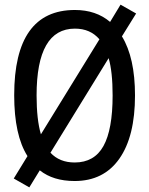

<svg xmlns="http://www.w3.org/2000/svg" viewBox="-20 -768 640 825"><path d="M150.9 -36.1 106 37.1 39.1 -1 98.1 -97.2Q41 -187 41 -358.9Q41 -725.1 301.8 -725.1Q392.6 -725.1 453.1 -673.8L498 -748L564.9 -710L503.9 -611.8Q560.1 -520 560.1 -357.9Q560.1 -181.6 492.7 -85.9Q425.3 9.8 300.8 9.8Q208.5 9.8 150.9 -36.1ZM155.8 -190.9 407.2 -599.1Q368.2 -645 301.8 -645Q137.2 -645 137.2 -357.9Q137.2 -254.4 155.8 -190.9ZM446.8 -518.1 196.8 -111.8Q235.8 -69.8 300.8 -69.8Q385.3 -69.8 424.6 -140.6Q463.9 -211.4 463.9 -357.9Q463.9 -460 446.8 -518.1Z"/></svg>

Font: Droid Sans Mono
Style: Regular
Weight: 400
Monospace: yes
Version: Version 1.00 build 112